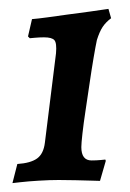

<svg xmlns="http://www.w3.org/2000/svg" viewBox="-20 -748 292 432"><path d="M198 -658Q195 -644 190.5 -617.5Q186 -591 181.5 -560Q177 -529 172.5 -499.5Q168 -470 165.5 -447.5Q163 -425 163 -417Q163 -387 186 -387Q197 -387 207 -388Q217 -389 217 -389L218 -386L205 -341Q205 -341 188.5 -341.5Q172 -342 150.5 -342.5Q129 -343 112 -343Q92 -343 67.5 -341.5Q43 -340 25.5 -338Q8 -336 8 -336L19 -379Q49 -381 63.5 -391.5Q78 -402 81 -427L106 -628Q108 -651 102.5 -657.5Q97 -664 79 -664Q69 -664 58 -663Q47 -662 47 -662L43 -666L52 -705Q65 -706 87 -709Q109 -712 130 -715Q162 -719 182.5 -722Q203 -725 213.5 -726.5Q224 -728 224 -728L230 -707Q218 -698 211 -687.5Q204 -677 198 -658Z"/></svg>

Font: Alegreya SemiBold
Style: Italic
Weight: 600
Italic angle: -7°
Designer: Juan Pablo del Peral
Foundry: Huerta Tipografica
Version: Version 2.009